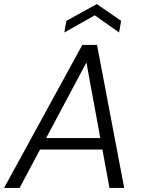

<svg xmlns="http://www.w3.org/2000/svg" viewBox="-32 -920 705 940"><path d="M-12 0 371 -700H443L576 0H504L391 -614L64 0ZM120 -188 149 -244H496L506 -188ZM283 -761 293 -818 442 -900 561 -818 551 -761 432 -845Z"/></svg>

Font: DM Sans 16pt Light
Style: Italic
Weight: 300
Italic angle: -10°
Version: Version 4.004;gftools[0.9.30]